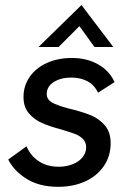

<svg xmlns="http://www.w3.org/2000/svg" viewBox="-20 -731 516 760"><path d="M12.5 -99.5 85 -152Q100.5 -114.5 133.5 -92.8Q166.5 -71 212 -71Q242.5 -71 267.2 -80.8Q292 -90.5 306.5 -108.2Q321 -126 321 -148.5Q321 -168.5 308 -181.2Q295 -194 277 -200.8Q259 -207.5 221 -219Q177 -230.5 146.2 -244Q115.5 -257.5 94.2 -282.5Q73 -307.5 73 -347Q73 -391.5 97.5 -426.8Q122 -462 165.5 -481.8Q209 -501.5 264.5 -501.5Q323.5 -501.5 368 -476.5Q412.5 -451.5 433.5 -406L368 -364Q353.5 -395 326 -409.5Q298.5 -424 261.5 -424Q220.5 -424 192.8 -406.2Q165 -388.5 165 -359Q165 -338 184.2 -326.2Q203.5 -314.5 250 -302Q302 -289.5 336 -276.2Q370 -263 394 -236Q418 -209 418 -164.5Q418 -113.5 391.5 -74.2Q365 -35 317.8 -13.2Q270.5 8.5 210 8.5Q136 8.5 85.8 -22.8Q35.5 -54 12.5 -99.5ZM302.5 -711 428.5 -545H354L294.5 -627.5L212 -545H132.5Z"/></svg>

Font: HK Grotesk Medium
Style: Italic
Weight: 500
Italic angle: -8°
Designer: Alfredo Marco Pradil
Foundry: Hanken Design Co.
Version: Version 3.004